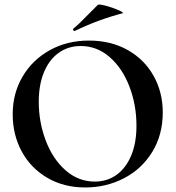

<svg xmlns="http://www.w3.org/2000/svg" viewBox="-20 -815 775 847"><path d="M36 -311Q36 -403 79.5 -477Q123 -551 199.5 -593.5Q276 -636 372 -636Q469 -636 543 -594.5Q617 -553 657.5 -480.5Q698 -408 698 -319Q698 -220 651.5 -144.5Q605 -69 526.5 -28.5Q448 12 356 12Q261 12 188 -31Q115 -74 75.5 -147.5Q36 -221 36 -311ZM582 -260Q582 -352 551 -433Q520 -514 464 -563Q408 -612 336 -612Q281 -612 239 -582Q197 -552 174 -496.5Q151 -441 151 -366Q151 -276 182 -194.5Q213 -113 269.5 -63.5Q326 -14 398 -14Q453 -14 494.5 -44Q536 -74 559 -129.5Q582 -185 582 -260ZM309 -678Q305 -678 303 -682.5Q301 -687 304 -689Q329 -709 370 -752Q411 -793 411 -793Q416 -798 447.5 -789.5Q479 -781 504.5 -769.5Q530 -758 519 -756Q412 -728 311 -679Z"/></svg>

Font: Cormorant Upright
Style: Bold
Weight: 700
Designer: Christian Thalmann (Catharsis Fonts)
Foundry: Catharsis Fonts
Version: Version 3.302